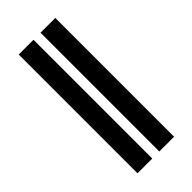

<svg xmlns="http://www.w3.org/2000/svg" viewBox="-228 -766 817 817"><g transform="rotate(-45 180.5 -357.5)"><path d="M161.6 -714.8V0H72.8V-714.8ZM293 -714.8V0H204.1V-714.8Z"/></g></svg>

Font: Inter Tight
Style: Bold
Weight: 700
Designer: Rasmus Andersson
Foundry: rsms
Version: Version 3.004; ttfautohint (v1.8.4.7-5d5b)